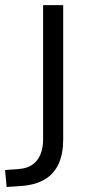

<svg xmlns="http://www.w3.org/2000/svg" viewBox="-26 -725 348 752"><path d="M0.1 7.4 -6.2 -59.1 48.9 -63.1Q80.2 -65.7 100.7 -79.8Q121.3 -94 132 -119.2Q142.8 -144.3 142.8 -179.9V-705H221.5V-178.1Q221.5 -122.9 203.7 -83.5Q185.8 -44.2 149.8 -22.6Q113.8 -1.1 60.4 3.2Z"/></svg>

Font: Nunito Sans 12pt ExtraLight SemiCondensed
Style: Regular
Weight: 200
Width: 4
Version: Version 3.101;gftools[0.9.27]